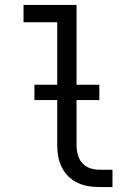

<svg xmlns="http://www.w3.org/2000/svg" viewBox="-20 -755 540 775"><path d="M434 0H380Q357 0 334.5 -4Q312 -8 291.5 -18Q271 -28 255 -44Q239 -60 229 -80.5Q219 -101 215 -123.5Q211 -146 211 -169V-665H75V-735H289V-169Q289 -150 294 -131Q299 -112 311.5 -97.5Q324 -83 342.5 -76.5Q361 -70 380 -70H434ZM119 -351V-413H381V-351Z"/></svg>

Font: HulyMono
Style: Regular
Weight: 400
Monospace: yes
Designer: Belleve Invis
Foundry: Belleve Invis
Version: Version 33.2.5; ttfautohint (v1.8.4)